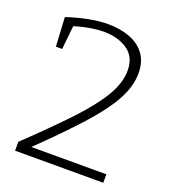

<svg xmlns="http://www.w3.org/2000/svg" viewBox="-130 -798 793 894"><g transform="rotate(20 267.0 -351.0)"><path d="M47 0V-44Q168 -159 249.5 -245.5Q331 -332 371.5 -400Q412 -468 412 -529Q412 -597 364.5 -629.5Q317 -662 246 -662Q215 -662 175.5 -655Q136 -648 96 -635L104 -646L91 -520H60L52 -664Q106 -682 157.5 -692Q209 -702 253 -702Q314 -702 361.5 -684Q409 -666 436.5 -629Q464 -592 464 -535Q464 -468 424.5 -397.5Q385 -327 305.5 -239.5Q226 -152 105 -35L103 -42H484V0Z"/></g></svg>

Font: Bitter Thin Light
Style: Regular
Weight: 300
Version: Version 2.002